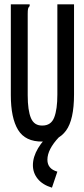

<svg xmlns="http://www.w3.org/2000/svg" viewBox="-20 -643 390 887"><path d="M176 11Q97 12 63.5 -43Q30 -98 30 -204V-623H117V-615Q111 -609 109.5 -602Q108 -595 108 -578V-203Q108 -133 123 -97.5Q138 -62 176 -63Q216 -63 230.5 -100.5Q245 -138 245 -206V-623H322V-207Q322 -90 285 -39.5Q248 11 176 11ZM245 150 220 224Q177 211 154.5 183.5Q132 156 132 120Q132 82 156 41.5Q180 1 224 -34L253 -10Q199 47 199 95Q199 137 245 150Z"/></svg>

Font: Inconsolata ExtraCondensed SemiBold
Style: Regular
Weight: 600
Width: 2
Monospace: yes
Designer: Raph Levien, Cyreal, Brenton Simpson
Foundry: Raph Levien, Cyreal, Google
Version: Version 3.001; ttfautohint (v1.8.2.53-6de2)